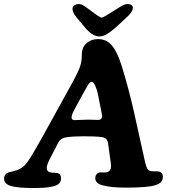

<svg xmlns="http://www.w3.org/2000/svg" viewBox="-34 -922 844 953"><path d="M527.3 -866.2Q562.5 -888.7 575.2 -895.3Q587.9 -901.9 598.6 -901.9Q611.8 -901.9 619.1 -896.2Q626.5 -890.6 625.5 -880.9Q623 -863.8 602.5 -843.3L539.6 -784.7Q511.2 -760.7 493.7 -751Q476.1 -741.2 458.5 -741.2Q429.7 -741.2 396 -775.9L346.2 -835.4Q323.7 -862.8 326.2 -880.9Q327.1 -890.6 336.2 -896.2Q345.2 -901.9 358.4 -901.9Q368.2 -901.9 378.2 -896Q388.2 -890.1 412.6 -872.1Q417.5 -868.2 420.4 -866.2Q424.3 -863.3 434.3 -856Q444.3 -848.6 448 -846.2Q451.7 -843.8 458.3 -839.8Q464.8 -835.9 470.2 -834Q476.1 -835.9 483.2 -839.6Q490.2 -843.3 495.4 -846.4Q500.5 -849.6 510.7 -856Q521 -862.3 527.3 -866.2ZM255.9 -215.3 211.9 -130.4Q198.2 -103 198.2 -88.4Q198.2 -69.3 215.8 -66.4Q223.6 -64.9 235.1 -64.5Q246.6 -64 252 -63Q269 -58.1 269 -36.1Q269 -21 259.3 -11.2Q249.5 -1.5 229.2 3.2Q209 7.8 187.5 9.5Q166 11.2 133.3 11.2Q56.2 11.2 21.2 1.5Q-13.7 -8.3 -13.7 -36.1Q-13.7 -46.9 -7.6 -54.9Q-1.5 -63 8.8 -66.4Q13.2 -67.9 31.7 -72Q50.3 -76.2 62.5 -83Q83.5 -90.8 106 -123.3Q128.4 -155.8 174.8 -239.3L331.1 -522.5Q355.5 -567.9 363.8 -593Q372.1 -618.2 372.1 -648.9Q372.1 -687 395.3 -707.5Q418.5 -728 452.6 -728Q494.1 -728 520.8 -697Q547.4 -666 568.8 -598.6Q586.9 -541.5 603.8 -477.1Q620.6 -412.6 629.6 -372.6Q638.7 -332.5 656.2 -252.4Q673.8 -172.4 681.2 -139.6Q684.6 -123 686.5 -115.5Q688.5 -107.9 692.1 -96.7Q695.8 -85.4 700.2 -80.3Q704.6 -75.2 710.9 -73.7Q721.2 -71.3 735.6 -71.5Q750 -71.8 756.8 -70.3Q774.4 -64.9 774.4 -44.9Q774.4 -28.3 765.1 -18.6Q755.9 -8.8 737.8 -2.9Q700.7 9.3 591.3 9.3Q516.6 9.3 478 -1.5Q439 -10.3 439 -38.1Q439 -58.6 457.5 -65.4Q463.4 -66.9 474.4 -66.2Q485.4 -65.4 492.7 -66.4Q503.9 -67.9 510.5 -75.9Q517.1 -84 517.1 -95.7Q517.1 -106.9 514.6 -123L502 -212.9Q499.5 -225.6 492.2 -232.7Q484.9 -239.7 470.2 -241.7Q439 -245.6 380.4 -245.6Q326.2 -245.6 293.5 -240.2Q266.6 -235.8 255.9 -215.3ZM404.3 -328.1Q419.4 -328.1 433.8 -327.4Q448.2 -326.7 452.1 -326.7Q473.1 -326.7 473.1 -346.7Q473.1 -350.6 466.3 -382.3L451.7 -456.1Q446.3 -481 437.7 -498.5Q429.2 -516.1 421.4 -516.1Q417.5 -516.1 413.3 -512.9Q409.2 -509.8 403.8 -501.5Q398.4 -493.2 395 -487.1Q391.6 -481 383.8 -467.3L335.4 -378.4Q321.3 -353 321.3 -338.9Q321.3 -325.7 337.9 -325.7Q339.4 -325.7 365 -326.9Q390.6 -328.1 404.3 -328.1Z"/></svg>

Font: Cooper*
Style: Bold Italic
Weight: 700
Italic angle: -7°
Designer: Owen Earl
Foundry: indestructible type*
Version: Version 0.001